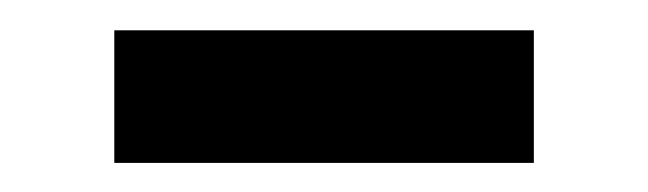

<svg xmlns="http://www.w3.org/2000/svg" viewBox="-20 -716 432 128"><path d="M335.9 -695.8V-607.4H56.2V-695.8Z"/></svg>

Font: Inter Cardless Display
Style: Bold
Weight: 700
Designer: Rasmus Andersson
Foundry: rsms
Version: Version 4.001;git-9221beed3